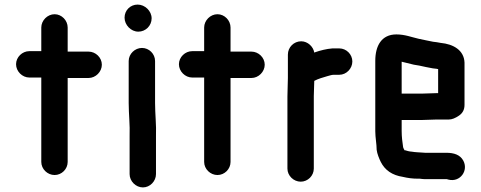

<svg xmlns="http://www.w3.org/2000/svg" viewBox="-20 -714 2097 837"><path d="M160 -594V-491H108C77 -491 50 -465 50 -434C50 -403 77 -376 108 -376H160V-8C160 23 187 49 218 49C249 49 275 23 275 -8V-374H366C397 -374 424 -401 424 -432C424 -463 397 -489 366 -489H275V-594C275 -625 249 -652 218 -652C187 -652 160 -625 160 -594Z M541 -448V-265C541 -217 547 -168 545 -122V45C545 76 572 103 603 103C634 103 660 76 660 45V-121C662 -168 656 -217 656 -265V-448C656 -479 630 -505 599 -505C568 -505 541 -479 541 -448ZM523 -637C523 -605 551 -576 583 -576C615 -576 641 -602 641 -634C641 -666 612 -694 580 -694C548 -694 523 -669 523 -637Z M870 -594V-491H818C787 -491 760 -465 760 -434C760 -403 787 -376 818 -376H870V-8C870 23 897 49 928 49C959 49 985 23 985 -8V-374H1076C1107 -374 1134 -401 1134 -432C1134 -463 1107 -489 1076 -489H985V-594C985 -625 959 -652 928 -652C897 -652 870 -625 870 -594Z M1516 -446C1516 -477 1490 -503 1459 -503H1429C1403 -501 1376 -494 1353 -486C1352 -485 1351 -485 1350 -485C1346 -510 1322 -534 1293 -534C1261 -534 1235 -508 1235 -476V-374C1235 -351 1233 -318 1233 -293V21C1233 52 1260 78 1291 78C1322 78 1348 52 1348 21V-295C1348 -317 1350 -340 1350 -361L1351 -362C1366 -370 1389 -377 1407 -382C1416 -384 1425 -388 1435 -388H1459C1490 -388 1516 -415 1516 -446Z M1822 -306H1731V-445C1748 -441 1767 -436 1784 -432L1808 -428C1828 -424 1847 -419 1867 -416L1884 -414C1886 -413 1888 -413 1890 -413V-308H1884C1871 -308 1837 -306 1822 -306ZM1884 -193H1937C1950 -193 1965 -199 1981 -210C1997 -221 2005 -236 2005 -257V-441C2003 -496 1955 -522 1901 -527L1884 -530L1868 -532C1849 -535 1827 -541 1805 -545C1774 -552 1745 -564 1708 -564C1643 -564 1616 -514 1616 -449V-142C1616 -114 1622 -86 1622 -61C1624 -44 1633 -22 1640 -8C1658 28 1690 50 1736 57C1757 62 1778 65 1803 65H1810C1818 66 1826 67 1833 67H1928L1935 69C1986 82 2024 29 1999 -15C1985 -39 1960 -48 1925 -48H1833C1824 -48 1813 -50 1802 -50C1796 -50 1779 -52 1774 -53C1767 -53 1751 -57 1746 -59H1743V-60C1742 -62 1737 -70 1737 -75C1734 -96 1731 -117 1731 -143V-191H1822C1837 -191 1870 -193 1884 -193Z"/></svg>

Font: Electronic
Style: UltHv
Weight: 900
Version: Version 1.011